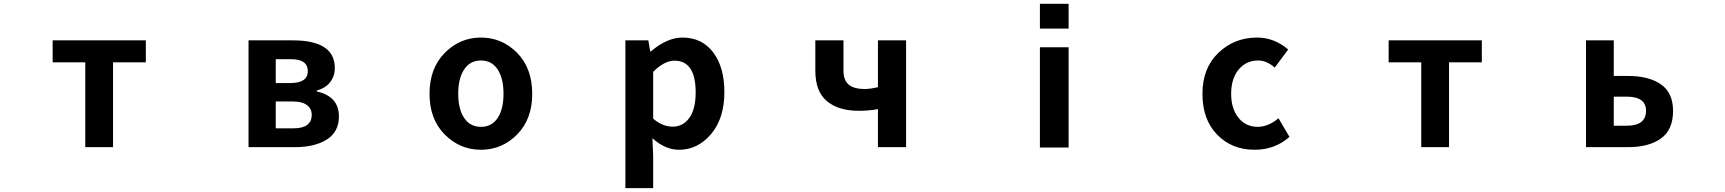

<svg xmlns="http://www.w3.org/2000/svg" viewBox="-20 -771 9040 1006"><path d="M426.8 0V-444.3H255.9V-559.6H744.1V-444.3H572.3V0Z M1282.2 0V-559.6H1513.7Q1734.4 -559.6 1734.4 -414.1Q1734.4 -373 1710.4 -341.3Q1686.5 -309.6 1639.6 -296.9V-292Q1755.9 -265.6 1755.9 -161.1Q1755.9 -80.1 1692.4 -40Q1628.9 0 1526.4 0ZM1424.8 -335.9H1502Q1592.8 -335.9 1592.8 -398.4Q1592.8 -460.9 1503.9 -460.9H1424.8ZM1424.8 -98.6H1517.6Q1613.3 -98.6 1613.3 -169.9Q1613.3 -201.2 1588.4 -220.2Q1563.5 -239.3 1513.7 -239.3H1424.8Z M2230.5 -279.3Q2230.5 -413.1 2310.1 -493.7Q2389.6 -574.2 2500 -574.2Q2610.4 -574.2 2689.5 -494.1Q2768.6 -414.1 2768.6 -279.3Q2768.6 -146.5 2689.5 -66.4Q2610.4 13.7 2500 13.7Q2389.6 13.7 2310.1 -66.4Q2230.5 -146.5 2230.5 -279.3ZM2618.2 -279.3Q2618.2 -360.4 2587.4 -407.2Q2556.6 -454.1 2500 -454.1Q2443.4 -454.1 2412.1 -407.2Q2380.9 -360.4 2380.9 -279.3Q2380.9 -199.2 2412.1 -152.8Q2443.4 -106.4 2500 -106.4Q2556.6 -106.4 2587.4 -152.8Q2618.2 -199.2 2618.2 -279.3Z M3256.8 214.8V-559.6H3377L3386.7 -502H3390.6Q3475.6 -574.2 3555.7 -574.2Q3658.2 -574.2 3716.8 -496.6Q3775.4 -418.9 3775.4 -289.1Q3775.4 -150.4 3705.6 -68.4Q3635.7 13.7 3538.1 13.7Q3464.8 13.7 3398.4 -46.9L3402.3 44.9V214.8ZM3625 -287.1Q3625 -453.1 3513.7 -453.1Q3460.9 -453.1 3402.3 -394.5V-149.4Q3451.2 -107.4 3504.9 -107.4Q3558.6 -107.4 3591.8 -153.3Q3625 -199.2 3625 -287.1Z M4580.1 0V-199.2Q4532.2 -190.4 4479.5 -190.4Q4373 -190.4 4312.5 -241.2Q4252 -292 4252 -400.4V-559.6H4399.4V-400.4Q4399.4 -351.6 4426.3 -328.1Q4453.1 -304.7 4510.7 -304.7Q4541 -304.7 4580.1 -314.5V-559.6H4727.5V0Z M5428.7 -621.1V-751H5579.1V-621.1ZM5428.7 2V-523.4H5579.1V2Z M6553.7 13.7Q6434.6 13.7 6357.4 -65.4Q6280.3 -144.5 6280.3 -279.3Q6280.3 -414.1 6363.8 -494.1Q6447.3 -574.2 6566.4 -574.2Q6656.2 -574.2 6729.5 -511.7L6659.2 -417Q6616.2 -454.1 6573.2 -454.1Q6508.8 -454.1 6469.7 -406.2Q6430.7 -358.4 6430.7 -279.3Q6430.7 -201.2 6469.2 -153.8Q6507.8 -106.4 6569.3 -106.4Q6625 -106.4 6678.7 -151.4L6736.3 -53.7Q6660.2 13.7 6553.7 13.7Z M7426.8 0V-444.3H7255.9V-559.6H7744.1V-444.3H7572.3V0Z M8290 0V-559.6H8435.5V-373H8510.7Q8619.1 -373 8682.6 -329.1Q8746.1 -285.2 8746.1 -189.5Q8746.1 -90.8 8682.6 -45.4Q8619.1 0 8510.7 0ZM8435.5 -112.3H8502.9Q8604.5 -112.3 8604.5 -190.4Q8604.5 -264.6 8502.9 -264.6H8435.5Z"/></svg>

Font: GenEi Gothic M Regular
Style: Bold
Weight: 700
Designer: o_tamon (Modified); [Source Han Sans]
Ryoko NISHIZUKA  (kana & ideographs); Paul D. Hunt (Latin, Greek & Cyrillic); Wenl
Version: Version 1.1a;Original Version 1.004